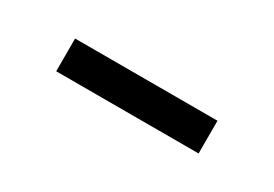

<svg xmlns="http://www.w3.org/2000/svg" viewBox="-11 -468 537 376"><g transform="rotate(30 257.0 -280.0)"><path d="M96 -243V-317H418V-243Z"/></g></svg>

Font: Lexend Giga Light
Style: Regular
Weight: 300
Version: Version 1.007